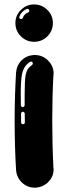

<svg xmlns="http://www.w3.org/2000/svg" viewBox="-20 -865 316 885"><path d="M137.1 -672.3Q102 -672.3 76.5 -697.5Q51 -722.8 51 -758.9Q51 -794.1 76.5 -819.3Q102 -844.6 137.1 -844.6Q172.8 -844.6 198.3 -819.3Q223.8 -794.1 223.8 -758.9Q223.8 -722.8 198.3 -697.5Q172.8 -672.3 137.1 -672.3ZM77.2 -777.2Q82.2 -777.2 85.1 -782.2Q91.6 -801 108.4 -806.9Q114.9 -809.9 114.9 -815.3Q114.9 -818.8 112.4 -821.5Q109.9 -824.3 105.4 -824.3L103 -823.8Q77.7 -812.4 69.3 -788.6L68.8 -785.1Q68.8 -783.2 70 -780.9Q71.3 -778.7 73.8 -777.7ZM145 0H140.1Q105.9 0 81.4 -23.3Q56.9 -46.5 54 -81.7Q47.5 -191.1 47.5 -310.4Q47.5 -421.8 54 -530.2Q56.9 -564.4 79.7 -586.9Q102.5 -609.4 136.6 -611.4H140.6Q176.2 -611.4 201.7 -585.9Q227.2 -560.4 227.2 -525.2L226.2 -518.3Q220.8 -416.8 220.8 -311.4Q220.8 -197 226.2 -91.6L227.2 -85.1Q227.2 -52 204 -27.5Q180.7 -3 145 0ZM84.7 -371.3Q88.1 -371.3 90.8 -373.8Q93.6 -376.2 93.6 -380.2V-425.7Q93.6 -493.1 98 -518.8Q102 -537.1 108.7 -547Q115.3 -556.9 127.7 -565.3Q131.2 -568.3 131.2 -572.3Q131.2 -575.7 129.2 -578.5Q127.2 -581.2 122.8 -581.2Q121.8 -581.2 120.3 -580.9Q118.8 -580.7 117.8 -579.2Q89.6 -562.4 81.2 -521.8Q75.7 -494.1 75.7 -432.2L76.2 -380.2Q76.2 -376.2 78.7 -373.8Q81.2 -371.3 84.7 -371.3ZM85.6 -292.6Q89.6 -292.6 92.1 -294.8Q94.6 -297 94.6 -300.5Q94.6 -311.9 94.3 -320Q94.1 -328.2 94.1 -341.1Q94.1 -344.6 91.3 -347.3Q88.6 -350 85.1 -350Q82.2 -350 79.7 -347.5Q77.2 -345 77.2 -342.6V-300.5Q77.2 -297 79.7 -294.8Q82.2 -292.6 85.6 -292.6Z"/></svg>

Font: AKL FREE 002
Style: Regular
Weight: 400
Designer: AKL
Foundry: AKL
Version: Version 1.00;August 17, 2024;FontCreator 13.0.0.2675 64-bit